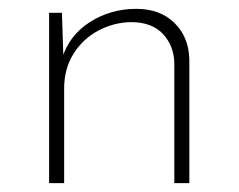

<svg xmlns="http://www.w3.org/2000/svg" viewBox="-20 -414 540 434"><path d="M120 -385 124 -262 120 -281Q136 -334 183 -364Q230 -394 288 -394Q342 -394 374.5 -362Q407 -330 408 -279V0H374V-272Q373 -310 349 -336.5Q325 -363 279 -364Q239 -364 203.5 -345.5Q168 -327 146.5 -293Q125 -259 125 -214V0H91V-385Z"/></svg>

Font: Josefin Sans ExtraLight
Style: Regular
Weight: 250
Designer: Santiago Orozco
Foundry: Typemade
Version: Version 2.000